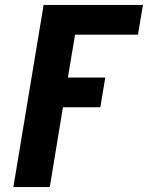

<svg xmlns="http://www.w3.org/2000/svg" viewBox="-20 -550 640 775"><path d="M34 205 156 -530H557L537 -410H283L254 -237H405L385 -117H234L181 205Z"/></svg>

Font: Iosevka Slab HvExObl
Style: Regular
Weight: 900
Width: 7
Italic angle: -9°
Monospace: yes
Designer: Belleve Invis
Foundry: Belleve Invis
Version: Version 11.1.1; ttfautohint (v1.8.3)